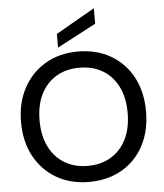

<svg xmlns="http://www.w3.org/2000/svg" viewBox="-62 -996 905 1062"><g transform="rotate(-5 390.5 -465.0)"><path d="M390 12Q287 12 209 -33.5Q131 -79 87 -160.5Q43 -242 43 -350Q43 -457 87 -538.5Q131 -620 209 -666Q287 -712 390 -712Q494 -712 572.5 -666Q651 -620 694 -538.5Q737 -457 737 -350Q737 -242 694 -160.5Q651 -79 572.5 -33.5Q494 12 390 12ZM390 -77Q464 -77 519 -110Q574 -143 604.5 -204Q635 -265 635 -350Q635 -435 604.5 -496Q574 -557 519 -589.5Q464 -622 390 -622Q317 -622 262 -589.5Q207 -557 176.5 -496Q146 -435 146 -350Q146 -265 176.5 -204Q207 -143 262 -110Q317 -77 390 -77ZM283 -743V-819L498 -942H499V-857Z"/></g></svg>

Font: DM Sans 28pt Medium
Style: Regular
Weight: 500
Version: Version 4.004;gftools[0.9.30]